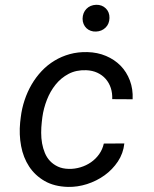

<svg xmlns="http://www.w3.org/2000/svg" viewBox="-20 -750 627 781"><path d="M260.3 -63Q284.2 -62.5 307.6 -69.6Q331.1 -76.7 350.3 -90.1Q369.6 -103.5 383.3 -122.8Q397 -142.1 402.3 -166L485.8 -166.5Q481.4 -126 459.5 -93Q437.5 -60.1 405.3 -36.9Q373 -13.7 334 -1.2Q294.9 11.2 256.3 10.3Q200.7 8.8 161.6 -13.7Q122.6 -36.1 98.6 -72.5Q74.7 -108.9 65.9 -155.8Q57.1 -202.6 62 -252.4L64.5 -273.4Q68.8 -309.1 80.1 -342.8Q91.3 -376.5 108.6 -406.2Q126 -436 149.2 -460.7Q172.4 -485.4 201.2 -502.9Q230 -520.5 263.7 -529.8Q297.4 -539.1 335.4 -538.1Q376.5 -537.1 411.1 -522.5Q445.8 -507.8 470.5 -482.7Q495.1 -457.5 508.3 -422.6Q521.5 -387.7 519.5 -346.2L436.5 -346.7Q437.5 -371.1 430.7 -392.1Q423.8 -413.1 409.9 -429Q396 -444.8 376 -454.1Q356 -463.4 330.6 -464.4Q290 -465.8 259 -449.5Q228 -433.1 206.1 -405.8Q184.1 -378.4 170.7 -343.8Q157.2 -309.1 152.3 -273.4L149.9 -252.9Q147.5 -231.9 147.5 -210Q147.5 -188 151.1 -167.2Q154.8 -146.5 162.6 -127.7Q170.4 -108.9 183.6 -95Q196.8 -81.1 215.6 -72.3Q234.4 -63.5 260.3 -63ZM315.9 -673.8Q316.4 -698.2 331.5 -713.9Q346.7 -729.5 371.1 -730.5Q395 -731 410.4 -715.8Q425.8 -700.7 425.3 -676.8Q424.8 -652.8 409.4 -637.7Q394 -622.6 370.6 -621.6Q358.9 -621.1 348.9 -624.8Q338.9 -628.4 331.5 -635.5Q324.2 -642.6 320.1 -652.3Q315.9 -662.1 315.9 -673.8Z"/></svg>

Font: Roboto Mono
Style: Italic
Weight: 400
Designer: Google
Version: Version 2.000985; 2015; ttfautohint (v1.3)